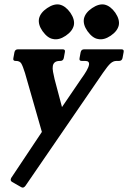

<svg xmlns="http://www.w3.org/2000/svg" viewBox="-20 -665 585 876"><path d="M186 -11 94 -332Q84 -364 77 -375.5Q70 -387 53 -387H51Q38 -387 41 -400L46 -427Q49 -440 62 -440H266Q279 -440 276 -427L271 -400Q268 -387 255 -387H253Q225 -387 221 -364Q219 -353 222 -337Q225 -321 229 -304L277 -123ZM253 -162 351 -306Q365 -325 374.5 -341.5Q384 -358 386 -369Q389 -387 369 -387H353Q340 -387 343 -400L348 -427Q351 -440 364 -440H534Q547 -440 544 -427L539 -400Q536 -387 523 -387H511Q497 -387 484.5 -376Q472 -365 450 -333L96 183Q87 195 77 189L35 165Q25 159 31 147L181 -78ZM252 -644Q279 -638 301 -607Q322 -576 317 -550Q311 -523 280 -502Q249 -481 222 -487Q197 -491 174 -523Q153 -553 158 -580Q164 -607 195 -628Q226 -649 252 -644ZM457 -644Q484 -638 506 -607Q527 -576 522 -550Q516 -523 485 -502Q454 -481 427 -487Q402 -491 379 -523Q358 -553 363 -580Q369 -607 400 -628Q431 -649 457 -644Z"/></svg>

Font: Young Serif Light
Style: Italic
Weight: 300
Italic angle: -10.979°
Designer: Bastien Sozeau
Foundry: NBR — Bastien Sozeau
Version: Version 5.001